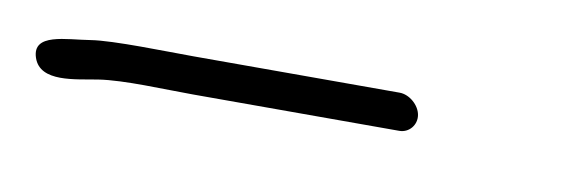

<svg xmlns="http://www.w3.org/2000/svg" viewBox="-23 -360 454 153"><g transform="rotate(10 204.0 -284.0)"><path d="M311.2 -287C309.9 -294.9 301.6 -302 293.7 -302H126.7C106.3 -302 61.7 -303.4 43.8 -300.5C24.9 -297.4 -2.9 -298.2 3.5 -279C9.8 -260.2 37.7 -267.9 55.3 -270.6C76 -273.8 108.6 -272 131.7 -272H298.7C306.6 -272 312.5 -279.1 311.2 -287Z"/></g></svg>

Font: MewTooHand
Style: Lta
Weight: 400
Designer: Mew Too, Robert Jablonski
Version: Version 0.77